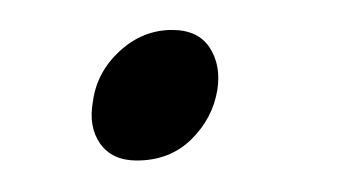

<svg xmlns="http://www.w3.org/2000/svg" viewBox="-20 -302 235 125"><path d="M69 -197.5Q53 -197.5 45.2 -208.5Q37.5 -219.5 40.5 -236Q43 -255 58 -268.8Q73 -282.5 92 -282.5Q109 -282.5 116.5 -271Q124 -259.5 121.5 -243.5Q118.5 -225 104.5 -211.2Q90.5 -197.5 69 -197.5Z"/></svg>

Font: Fraunces 144pt Light
Style: Italic
Weight: 300
Italic angle: -16°
Version: Version 1.000;[0bf87f6ff]